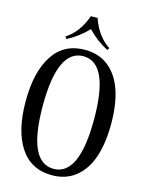

<svg xmlns="http://www.w3.org/2000/svg" viewBox="-137 -1008 840 1107"><g transform="rotate(15 283.0 -454.0)"><path d="M304.2 -925.8Q339.8 -823.7 415 -774.9L405.8 -762.2Q338.4 -796.9 284.2 -854Q230.5 -797.4 162.1 -762.2L152.8 -774.9Q229 -824.2 264.2 -925.8ZM283.2 18.1Q158.2 18.1 93 -81.3Q27.8 -180.7 27.8 -356Q27.8 -531.2 93 -630.6Q158.2 -730 283.2 -730Q366.7 -730 424.3 -683.8Q481.9 -637.7 510 -554.7Q538.1 -471.7 538.1 -356Q538.1 -240.2 510 -157.2Q481.9 -74.2 424.3 -28.1Q366.7 18.1 283.2 18.1ZM283.2 -20Q436 -20 436 -356Q436 -691.9 283.2 -691.9Q129.9 -691.9 129.9 -356Q129.9 -20 283.2 -20Z"/></g></svg>

Font: New Heterodox Mono
Style: Book
Weight: 400
Designer: Hao Chi Kiang <hello@hckiang.com>, Alexey Kryukov <alexios@thessalonica.org.ru>
Version: Version 0.0.3